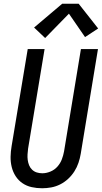

<svg xmlns="http://www.w3.org/2000/svg" viewBox="-20 -997 544 1025"><path d="M205 8Q176 8 149 2Q122 -4 100 -19Q78 -34 63.5 -56.5Q49 -79 42.5 -105.5Q36 -132 36.5 -160Q37 -188 42 -217L128 -735H218L130 -204Q128 -188 127 -173Q126 -158 128 -143Q130 -128 135.5 -114.5Q141 -101 151.5 -91Q162 -81 176 -76.5Q190 -72 206 -72Q227 -72 249 -81Q271 -90 286.5 -107.5Q302 -125 310 -146Q318 -167 322 -189L412 -735H503L411 -176Q407 -152 399 -128Q391 -104 377 -82Q363 -60 343.5 -42Q324 -24 301 -12.5Q278 -1 253.5 3.5Q229 8 205 8ZM221 -794 162 -850 312 -977H400L504 -845L434 -799L348 -924Z"/></svg>

Font: Iosevka SS04 Medium Oblique
Style: Regular
Weight: 500
Italic angle: -9°
Monospace: yes
Designer: Belleve Invis
Foundry: Belleve Invis
Version: Version 19.0.0; ttfautohint (v1.8.4)